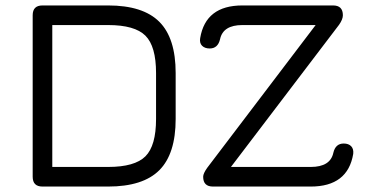

<svg xmlns="http://www.w3.org/2000/svg" viewBox="-20 -685 1367 705"><path d="M136 0Q100 0 100 -36V-629Q100 -665 136 -665H377Q505 -665 565 -605Q625 -545 625 -417V-248Q625 -120 565 -60Q505 0 377 0ZM762 0Q726 0 726 -36Q726 -48 741 -69L1139 -593H870Q799 -593 788 -541Q780 -507 750 -507Q732 -507 722 -517Q712 -527 715 -545Q735 -665 870 -665H1203Q1239 -665 1239 -629Q1239 -614 1225 -594L828 -72H1121Q1193 -72 1204 -124Q1212 -158 1242 -158Q1260 -158 1269.5 -148Q1279 -138 1277 -120Q1257 0 1121 0ZM172 -72H377Q475 -72 514 -111Q553 -150 553 -248V-417Q553 -515 514 -554Q475 -593 377 -593H172Z"/></svg>

Font: Jura SemiBold
Style: Regular
Weight: 600
Designer: Daniel Johnson, Alexei Vanyashin
Foundry: Daniel Johnson
Version: Version 5.103